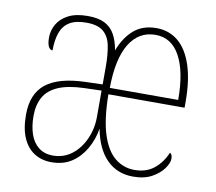

<svg xmlns="http://www.w3.org/2000/svg" viewBox="-66 -618 793 705"><g transform="rotate(10 330.5 -266.0)"><path d="M168 10Q132 10 104.5 -7Q77 -24 61.5 -58.5Q46 -93 46 -146Q46 -224 93.5 -261.5Q141 -299 240 -302L304 -304V-371Q304 -415 297.5 -448Q291 -481 270 -499Q249 -517 206 -517Q166 -517 143 -502.5Q120 -488 110.5 -460.5Q101 -433 101 -395Q91 -395 85.5 -406.5Q80 -418 80 -440Q80 -466 93.5 -489.5Q107 -513 135 -527.5Q163 -542 207 -542Q246 -542 270 -530Q294 -518 307.5 -494Q321 -470 327 -435Q346 -485 379 -513.5Q412 -542 463 -542Q510 -542 544 -514Q578 -486 596.5 -430.5Q615 -375 615 -294V-272H331Q332 -180 350 -123.5Q368 -67 400 -41Q432 -15 473 -15Q517 -15 546 -38.5Q575 -62 591 -100Q596 -97 598 -92Q600 -87 600 -79Q600 -63 585 -42Q570 -21 542 -5.5Q514 10 472 10Q413 10 374 -29Q335 -68 321 -142Q314 -100 294 -65.5Q274 -31 243 -10.5Q212 10 168 10ZM169 -15Q209 -15 239.5 -38.5Q270 -62 287.5 -102Q305 -142 304 -189V-281L239 -279Q179 -277 142.5 -261Q106 -245 90 -216Q74 -187 74 -146Q74 -108 84 -78.5Q94 -49 115.5 -32Q137 -15 169 -15ZM587 -296Q587 -401 555.5 -459Q524 -517 464 -517Q402 -517 367.5 -461Q333 -405 332 -296Z"/></g></svg>

Font: Noto Serif Khmer Condensed Thin
Style: Regular
Weight: 250
Width: 3
Designer: Danh Hong and the Monotype Design Team
Foundry: Monotype Imaging Inc.
Version: Version 2.004